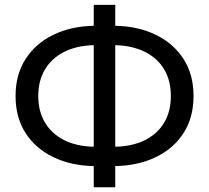

<svg xmlns="http://www.w3.org/2000/svg" viewBox="-20 -758 880 808"><path d="M374.5 30V-59Q278 -61 203.8 -97Q129.5 -133 87.5 -198.2Q45.5 -263.5 45.5 -354Q45.5 -444 87.5 -509.5Q129.5 -575 203.8 -611.2Q278 -647.5 374.5 -649.5V-737.5H465V-649.5Q562 -647.5 636.2 -611.2Q710.5 -575 752.5 -509.5Q794.5 -444 794.5 -354Q794.5 -263.5 752.5 -198.2Q710.5 -133 636.2 -97Q562 -61 465 -59V30ZM374.5 -140.5V-568Q302.5 -566 250.2 -539.8Q198 -513.5 169.5 -466.2Q141 -419 141 -354Q141 -289 169.5 -241.8Q198 -194.5 250.2 -168.2Q302.5 -142 374.5 -140.5ZM465 -140.5Q537 -142 589.8 -168.2Q642.5 -194.5 670.8 -241.8Q699 -289 699 -354Q699 -419 670.8 -466.2Q642.5 -513.5 589.8 -539.8Q537 -566 465 -568Z"/></svg>

Font: Geologica Cursive Light
Style: Regular
Weight: 300
Designer: Sindre Bremnes, Frode Helland
Foundry: Monokrom Skriftforlag AS
Version: Version 1.010;gftools[0.9.28]